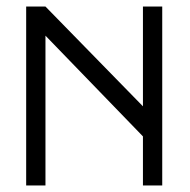

<svg xmlns="http://www.w3.org/2000/svg" viewBox="-20 -617 580 587"><path d="M60 -50V-597H119L417 -292V-597H476V-50H417V-200L119 -508V-50Z"/></svg>

Font: ibm3270
Style: Regular
Weight: 400
Monospace: yes
Version: Version 2.0.3